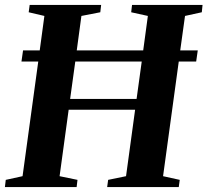

<svg xmlns="http://www.w3.org/2000/svg" viewBox="-28 -763 846 783"><path d="M-8 0 -4.5 -29.5 64 -44.5 128 -512H59.5L66 -557.5H134L153 -698L89 -713L93 -743H384.5L381 -713L304 -698L285 -557.5H556L575 -698L507 -713L510.5 -743H798L795 -713L726.5 -698L707 -557.5H778.5L772 -512H701L637 -44.5L705 -29.5L701 0H409L413 -29.5L486 -44.5L523 -315.5H252L215 -44.5L288 -29.5L284.5 0ZM258 -359.5H529L550 -512H279Z"/></svg>

Font: Merriweather 96pt
Style: Bold Italic
Weight: 700
Italic angle: -7.8°
Version: Version 2.101